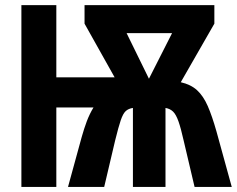

<svg xmlns="http://www.w3.org/2000/svg" viewBox="-20 -734 932 754"><path d="M821.8 -713.9V-641.1L689.9 -411.1Q729 -402.3 753.7 -379.9Q778.3 -357.4 795.7 -317.9Q813 -278.3 830.1 -217.8L890.1 0H744.1L701.2 -182.1Q690.4 -230.5 680.9 -257.3Q671.4 -284.2 659.7 -295.7Q647.9 -307.1 629.9 -310.1V0H502V-310.1Q484.9 -307.6 474.1 -298.1Q463.4 -288.6 454.3 -262.2Q445.3 -235.8 432.1 -182.1L389.2 0H247.1L300.8 -195.8Q310.1 -229 321 -258.1Q332 -287.1 347.2 -312H201.2V0H64V-713.9H201.2V-430.2H430.2L312 -641.1V-713.9ZM655.8 -604H477.1L564.9 -424.8Z"/></svg>

Font: Open Sans Condensed
Style: Bold
Weight: 700
Width: 3
Designer: Monotype Design Team
Foundry: Monotype Imaging Inc.
Version: Version 3.003; ttfautohint (v1.8.4)